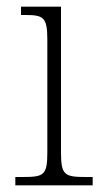

<svg xmlns="http://www.w3.org/2000/svg" viewBox="-20 -556 306 576"><path d="M26 0H258V-25H238C174 -25 163 -30 163 -99V-536H43V-511H55C110 -511 122 -505 122 -437V-98C122 -30 111 -25 48 -25H26Z"/></svg>

Font: Noto Serif Hebrew SemiCondensed ExtraLight
Style: Regular
Weight: 200
Width: 4
Designer: Monotype Design Team
Foundry: Monotype Imaging Inc.
Version: Version 2.004